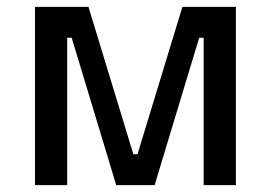

<svg xmlns="http://www.w3.org/2000/svg" viewBox="-20 -540 790 560"><path d="M319 0H431L561 -430H574V0H668V-520H512L381 -90H369L238 -520H82V0H176V-430H189Z"/></svg>

Font: Grotesk 02 Mince
Style: Bold
Weight: 400
Designer: Frank Adebiaye, contributions by Jérémy Landes, Ariel Martín Pérez
Foundry: Velvetyne Type Foundry
Version: Version 3.000;Glyphs 3.1.2 (3150)